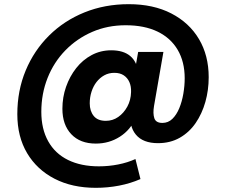

<svg xmlns="http://www.w3.org/2000/svg" viewBox="-20 -681 1084 920"><path d="M439 219Q326 219 241.5 175.5Q157 132 110 53Q63 -26 63 -134Q63 -247 103 -343Q143 -439 215 -510.5Q287 -582 384.5 -621.5Q482 -661 597 -661Q715 -661 801 -616.5Q887 -572 933.5 -493.5Q980 -415 980 -311Q980 -249 964 -192.5Q948 -136 917.5 -91.5Q887 -47 841.5 -21Q796 5 737 5Q665 5 631 -36Q597 -77 607 -145L610 -177L630 -116Q606 -59 554.5 -26Q503 7 439 7Q364 7 321.5 -38Q279 -83 279 -160Q279 -215 296.5 -265Q314 -315 345 -354.5Q376 -394 419 -417Q462 -440 513 -440Q571 -440 603.5 -413Q636 -386 642 -335L622 -319L642 -432H763L718 -173Q712 -137 719.5 -114.5Q727 -92 758 -92Q786 -92 806 -111.5Q826 -131 839 -162.5Q852 -194 858.5 -232Q865 -270 865 -306Q865 -385 831.5 -442Q798 -499 735 -529.5Q672 -560 582 -560Q495 -560 421.5 -528Q348 -496 293 -439.5Q238 -383 208 -307.5Q178 -232 178 -145Q178 -63 211 -4Q244 55 306 85.5Q368 116 454 116Q501 116 546.5 107Q592 98 629 81L653 177Q605 198 550.5 208.5Q496 219 439 219ZM487 -102Q520 -102 546.5 -120.5Q573 -139 590 -170Q607 -201 608 -240Q609 -267 600 -287.5Q591 -308 573 -320Q555 -332 528 -332Q501 -332 479.5 -320Q458 -308 442.5 -288Q427 -268 418.5 -241.5Q410 -215 410 -186Q410 -149 429 -125.5Q448 -102 487 -102Z"/></svg>

Font: DM Sans 36pt Black
Style: Regular
Weight: 900
Designer: Colophon Foundry, Jonny Pinhorn
Foundry: Colophon Foundry
Version: Version 4.004;gftools[0.9.30]